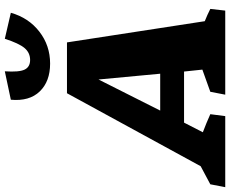

<svg xmlns="http://www.w3.org/2000/svg" viewBox="-171 -856 955 797"><g transform="rotate(-90 306.5 -457.5)"><path d="M617 -85Q630 -80 643 -74Q656 -68 668 -62L661 0H312L324 -62L416 -95L408 -171H196L156 -93Q175 -86 194 -78Q213 -70 231 -62L223 0H-72L-60 -62L15 -102L318 -657H529ZM246 -270H399L375 -526ZM441 -727Q367 -727 325.5 -770Q284 -813 291 -890L409 -915Q405 -856 416 -833Q427 -810 456 -810Q486 -810 505.5 -833Q525 -856 544 -915L652 -890Q631 -816 573.5 -771.5Q516 -727 441 -727Z"/></g></svg>

Font: Piazzolla ExtraBold
Style: Italic
Weight: 800
Italic angle: -11.3°
Designer: Juan Pablo del Peral
Foundry: Huerta Tipografica
Version: Version 1.330